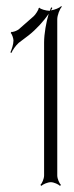

<svg xmlns="http://www.w3.org/2000/svg" viewBox="-20 -595 242 627"><path d="M14 -424 17 -422C21 -431 31 -446 41 -455L74 -480C97 -498 123 -526 139 -550C131 -523 124 -485 124 -456V-22C124 -11 117 4 112 9L115 12C120 7 135 0 146 0C156 0 171 7 176 12L179 9C174 4 167 -11 167 -22V-532C167 -545 175 -566 182 -573L180 -575C174 -569 159 -563 146 -561C148 -564 150 -566 151 -569L147 -571C146 -568 144 -564 143 -560H139C132 -560 111 -565 109 -570L106 -568C107 -564 95 -546 90 -542L41 -499C36 -495 21 -489 17 -491L15 -487C19 -485 24 -469 24 -463C24 -450 18 -433 14 -424Z"/></svg>

Font: Armata Saber
Style: Rg
Weight: 400
Designer: Jasper
Foundry: Cannot Into Space Fonts
Version: Version 0.970